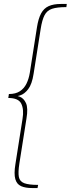

<svg xmlns="http://www.w3.org/2000/svg" viewBox="-20 -858 358 972"><path d="M143 94Q109 94 87 84.5Q65 75 57.5 48.5Q50 22 58 -27L94 -256Q102 -303 88 -332.5Q74 -362 22 -362L25 -382Q59 -382 80.5 -396Q102 -410 114 -434.5Q126 -459 131 -490L167 -719Q174 -764 188 -790Q202 -816 226.5 -827Q251 -838 289 -838H318L316 -822Q269 -822 243.5 -813.5Q218 -805 205.5 -781Q193 -757 186 -712L150 -484Q142 -432 123 -407Q104 -382 81.5 -375Q59 -368 37 -368V-376Q59 -376 79.5 -368.5Q100 -361 111.5 -336Q123 -311 114 -258L78 -30Q71 15 75.5 38Q80 61 103 69.5Q126 78 173 78L170 94Z"/></svg>

Font: Bitter Thin Thin
Style: Italic
Weight: 250
Italic angle: -9°
Version: Version 2.002